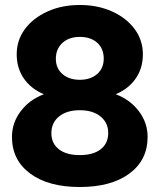

<svg xmlns="http://www.w3.org/2000/svg" viewBox="-20 -740 640 770"><path d="M300 10Q174 10 101 -44Q28 -98 28 -191Q28 -248 63.5 -294.5Q99 -341 156 -362Q104 -384 75.5 -425.5Q47 -467 47 -522Q47 -579 80 -623.5Q113 -668 170.5 -694Q228 -720 300 -720Q372 -720 429.5 -694Q487 -668 520 -623.5Q553 -579 553 -522Q553 -467 524.5 -425.5Q496 -384 444 -362Q501 -341 536.5 -294.5Q572 -248 572 -191Q572 -98 499 -44Q426 10 300 10ZM300 -420Q343 -420 369.5 -443Q396 -466 396 -505Q396 -545 370 -568.5Q344 -592 300 -592Q257 -592 230.5 -568Q204 -544 204 -504Q204 -466 230.5 -443Q257 -420 300 -420ZM300 -118Q354 -118 384 -141.5Q414 -165 414 -207Q414 -248 383 -273Q352 -298 300 -298Q248 -298 217 -273Q186 -248 186 -206Q186 -165 216 -141.5Q246 -118 300 -118Z"/></svg>

Font: Livvic
Style: Bold
Weight: 700
Designer: Jacques Le Bailly, Baron von Fonthausen
Version: Version 1.001; ttfautohint (v1.8.2)